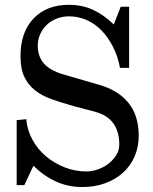

<svg xmlns="http://www.w3.org/2000/svg" viewBox="-20 -754 624 782"><path d="M471.7 -726.6H505.9V-477.5H468.8Q460 -524.4 440.4 -563Q420.9 -601.6 394 -629.4Q367.2 -657.2 333 -672.4Q298.8 -687.5 260.7 -687.5Q234.4 -687.5 210.9 -678.2Q187.5 -668.9 170.4 -652.8Q153.3 -636.7 143.6 -614.7Q133.8 -592.8 133.8 -568.4Q133.8 -524.4 158.7 -495.6Q183.6 -466.8 237.3 -451.2L384.8 -408.2Q460.9 -386.7 502.9 -335.4Q544.9 -284.2 544.9 -201.2Q544.9 -154.3 527.8 -115.7Q510.7 -77.1 480 -49.8Q449.2 -22.5 407.2 -7.3Q365.2 7.8 315.4 7.8Q256.8 7.8 207 -15.1Q157.2 -38.1 116.2 -79.1L79.1 0H47.9V-264.6L86.9 -268.6Q90.8 -223.6 112.3 -184.6Q133.8 -145.5 167.5 -117.2Q201.2 -88.9 243.7 -72.3Q286.1 -55.7 332 -55.7Q353.5 -55.7 377 -63.5Q400.4 -71.3 419.9 -85.9Q439.5 -100.6 452.6 -120.6Q465.8 -140.6 465.8 -166Q465.8 -216.8 442.4 -250.5Q418.9 -284.2 370.1 -297.9L278.3 -322.3Q229.5 -335.9 189.9 -350.1Q150.4 -364.3 122.6 -386.2Q94.7 -408.2 79.1 -440.9Q63.5 -473.6 63.5 -525.4Q63.5 -623 116.7 -678.7Q169.9 -734.4 260.7 -734.4Q313.5 -734.4 357.9 -714.4Q402.3 -694.3 443.4 -654.3Z"/></svg>

Font: Uchen
Style: Regular
Weight: 400
Designer: Christopher J. Fynn
Foundry: Christopher J. Fynn for DDC
Version: Version 1.000 preliminary